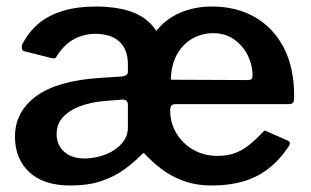

<svg xmlns="http://www.w3.org/2000/svg" viewBox="-20 -560 957 590"><path d="M520 -240Q510 -240 506.5 -235.5Q503 -231 503 -219Q503 -191 514 -166Q525 -141 545 -121.5Q565 -102 591 -91.5Q617 -81 648 -81Q681 -81 704.5 -90.5Q728 -100 748 -116.5Q768 -133 787 -153Q791 -158 793.5 -158.5Q796 -159 803 -155L864 -128Q876 -123 867 -110Q839 -68 804.5 -41.5Q770 -15 727.5 -2.5Q685 10 632 10Q582 10 543 -4.5Q504 -19 475 -41.5Q446 -64 425 -87Q422 -92 417 -87Q392 -61 361.5 -39Q331 -17 291 -3.5Q251 10 196 10Q114 10 70 -31Q26 -72 26 -140Q26 -217 92 -265Q158 -313 293 -321L355 -325Q362 -326 367.5 -329Q373 -332 373 -340V-363Q373 -407 347.5 -431.5Q322 -456 272 -456Q239 -456 209 -440.5Q179 -425 156 -390Q152 -382 149 -381Q146 -380 136 -382L53 -403Q48 -405 47 -412Q46 -419 49 -425Q69 -463 99 -488Q129 -513 173 -526.5Q217 -540 278 -540Q348 -539 392.5 -520.5Q437 -502 460 -465Q491 -503 535 -521.5Q579 -540 631 -540Q706 -540 763 -507.5Q820 -475 852 -413.5Q884 -352 884 -263Q884 -252 881.5 -246Q879 -240 866 -240H520ZM635 -458Q600 -458 570.5 -441Q541 -424 523.5 -392Q506 -360 505 -315L739 -314Q750 -314 753 -317Q756 -320 756 -329Q756 -360 741.5 -389.5Q727 -419 700 -438.5Q673 -458 635 -458ZM373 -237Q373 -246 369 -250Q365 -254 356 -254L306 -250Q263 -247 228.5 -234.5Q194 -222 174 -200.5Q154 -179 154 -148Q154 -114 178 -93Q202 -72 246 -73Q280 -75 308.5 -87Q337 -99 355 -120Q373 -141 373 -167V-237Z"/></svg>

Font: Libre Franklin Thin SemiBold
Style: Regular
Weight: 600
Version: Version 3.000